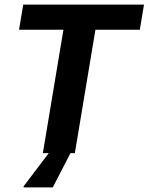

<svg xmlns="http://www.w3.org/2000/svg" viewBox="-20 -670 650 840"><path d="M167.5 0 257.5 -540H63.3L81.7 -650H610L591.7 -540H397.5L307.5 0ZM83.3 150V145L193.3 0H288.3L210.8 150Z"/></svg>

Font: Familjen Grotesk GF
Style: Bold Italic
Weight: 700
Designer: Anders Wikstroem, Jonas Baeckman, Matilda Gysing, Kristian Moeller
Foundry: Familjen STHML AB
Version: Version 2.000; Beta; Release 4; Build 6